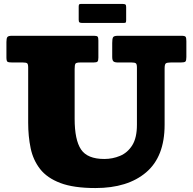

<svg xmlns="http://www.w3.org/2000/svg" viewBox="-20 -931 975 971"><path d="M645.5 -615H577.5Q559.5 -615 553.5 -620.8Q547.5 -626.5 547.5 -643.5V-713.5Q547.5 -734 551.5 -742Q555.5 -750 575.5 -750H898.5Q914.5 -750 918.5 -745Q922.5 -740 922.5 -723V-642.5Q922.5 -624.5 917.8 -619.8Q913 -615 894 -615H843.5Q824 -615 818.2 -610Q812.5 -605 812.5 -584.5V-300Q812.5 -139 719.2 -59.5Q626 20 462.5 20Q352.5 20 285.2 -5.5Q218 -31 182.8 -76.2Q147.5 -121.5 135 -181.5Q122.5 -241.5 122.5 -310V-589.5Q122.5 -607 117.2 -611Q112 -615 95.5 -615H42.5Q24 -615 18.2 -618.5Q12.5 -622 12.5 -640.5V-718.5Q12.5 -737 17.2 -743.5Q22 -750 39.5 -750H456.5Q470.5 -750 474 -745.2Q477.5 -740.5 477.5 -726V-639.5Q477.5 -624.5 473.2 -619.8Q469 -615 453 -615H385.5Q365.5 -615 361.5 -608.8Q357.5 -602.5 357.5 -582V-330Q357.5 -223.5 389.8 -175.2Q422 -127 507.5 -127Q549.5 -127 587.2 -142.8Q625 -158.5 648.8 -196.2Q672.5 -234 672.5 -300V-589.5Q672.5 -606.5 667 -610.8Q661.5 -615 645.5 -615ZM378 -831V-897.5Q378 -904.5 379.8 -907.8Q381.5 -911 388 -911H601Q610.5 -911 614.2 -908.2Q618 -905.5 618 -895.5V-830Q618 -822 616.5 -818.5Q615 -815 607 -815H395.5Q386 -815 382 -817.8Q378 -820.5 378 -831Z"/></svg>

Font: Besley* Fatface
Style: Regular
Weight: 900
Designer: Owen Earl
Foundry: indestructible type*
Version: Version 3.000; ttfautohint (v1.8.3)